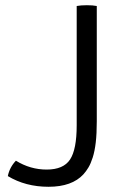

<svg xmlns="http://www.w3.org/2000/svg" viewBox="-20 -706 476 736"><path d="M41 -90Q96 -56 159 -56Q223 -56 248.5 -94.5Q274 -133 274 -226V-683Q290 -686 313 -686Q336 -686 351 -683V-241Q351 -193 347 -159.5Q343 -126 335.5 -102.5Q328 -79 319 -64Q310 -49 300 -38Q256 10 166 10Q78 10 10 -31Q17 -65 41 -90Z"/></svg>

Font: Signika
Style: Light
Weight: 300
Designer: Anna Giedrys
Foundry: Anna Giedrys
Version: Version 1.001